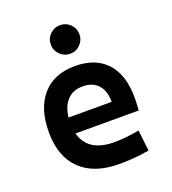

<svg xmlns="http://www.w3.org/2000/svg" viewBox="-137 -848 860 961"><g transform="rotate(-20 293.0 -367.5)"><path d="M335.4 9.8Q201.7 9.8 129.2 -59.8Q56.6 -129.4 56.6 -259.8Q56.6 -386.7 118.4 -457Q180.2 -527.3 292.5 -527.3Q400.9 -527.3 460.2 -462.9Q519.5 -398.4 519.5 -275.9Q519.5 -240.7 516.6 -209H179.7Q209 -101.6 347.2 -101.6Q381.3 -101.6 414.3 -105.2Q447.3 -108.9 481.4 -115.2L494.1 -3.9Q445.8 4.9 406 7.3Q366.2 9.8 335.4 9.8ZM174.3 -295.9H404.3Q404.3 -355.5 375 -387Q345.7 -418.5 293.5 -418.5Q242.7 -418.5 211.9 -386.7Q181.2 -355 174.3 -295.9ZM292 -592.8Q260.7 -592.8 238.3 -615.2Q215.8 -637.7 215.8 -668.9Q215.8 -701.2 238.3 -723.1Q260.7 -745.1 292 -745.1Q323.7 -745.1 345.9 -723.1Q368.2 -701.2 368.2 -668.9Q368.2 -637.7 345.9 -615.2Q323.7 -592.8 292 -592.8Z"/></g></svg>

Font: Cascadia Code SemiBold
Style: Regular
Weight: 600
Monospace: yes
Designer: Aaron Bell
Foundry: Saja Typeworks
Version: Version 2404.023; ttfautohint (v1.8.4)